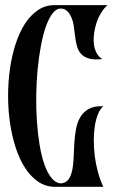

<svg xmlns="http://www.w3.org/2000/svg" viewBox="-20 -721 445 741"><path d="M190.9 -701.2H395Q381.3 -689.5 370.4 -671.6Q359.4 -653.8 352.5 -633.3Q345.7 -612.8 343 -591.3Q340.3 -569.8 342.5 -550.8Q344.7 -531.7 352.8 -516.4Q360.8 -501 375 -493.2Q342.8 -489.3 323.2 -495.1Q303.7 -501 292.7 -513.2Q281.7 -525.4 277.1 -542.7Q272.5 -560.1 270 -579.1Q267.6 -598.1 265.1 -617.4Q262.7 -636.7 255.9 -652.8Q253.4 -658.7 249.8 -665Q246.1 -671.4 241.2 -676.5Q236.3 -681.6 229.7 -684.8Q223.1 -688 214.8 -688Q197.3 -688 182.9 -669.4Q168.5 -650.9 157.2 -618.9Q146 -586.9 137.9 -544.2Q129.9 -501.5 125.2 -453.4Q120.6 -405.3 119.9 -354.2Q119.1 -303.2 122.3 -254.9Q125.5 -206.5 132.6 -163.3Q139.6 -120.1 151.1 -87.2Q162.6 -54.2 178.5 -34.4Q194.3 -14.6 214.8 -13.2Q234.4 -14.6 244.4 -28.6Q254.4 -42.5 258.8 -64.2Q263.2 -85.9 264.2 -113Q265.1 -140.1 266.8 -168Q268.6 -195.8 273.2 -222.2Q277.8 -248.5 289.8 -268.8Q301.8 -289.1 323 -300.8Q344.2 -312.5 378.9 -311Q367.2 -301.8 358.9 -282.2Q350.6 -262.7 346.4 -237.1Q342.3 -211.4 342 -180.9Q341.8 -150.4 345.7 -119.1Q349.6 -87.9 357.9 -57.1Q366.2 -26.4 378.9 0H192.9Q156.7 0 127.7 -19.5Q98.6 -39.1 76.9 -72.8Q55.2 -106.4 40.5 -151.4Q25.9 -196.3 18.6 -246.8Q11.2 -297.4 11.2 -350.6Q11.2 -403.8 18.3 -454.3Q25.4 -504.9 39.8 -549.8Q54.2 -594.7 75.7 -628.4Q97.2 -662.1 126 -681.6Q154.8 -701.2 190.9 -701.2Z"/></svg>

Font: 003 KoZ KJR
Style: Regular
Weight: 400
Designer: Ko Z, Min Khaing
Foundry: Your Own Font Foundry
Version: Version 2.50;March 29, 2020;